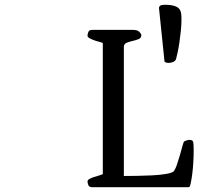

<svg xmlns="http://www.w3.org/2000/svg" viewBox="-20 -783 913 803"><path d="M645 -749Q645 -763 668 -763Q694 -763 708.5 -758.5Q723 -754 729.5 -746Q736 -738 737.5 -727Q739 -716 739 -703Q739 -681 736.5 -655.5Q734 -630 730.5 -606.5Q727 -583 723 -564Q719 -545 716 -535Q712 -527 703.5 -523.5Q695 -520 686 -520Q678 -520 673 -522Q668 -524 668 -526ZM346 -24Q346 -30 354 -34.5Q362 -39 372.5 -42.5Q383 -46 394 -49Q405 -52 410 -55V-603Q405 -606 394 -608.5Q383 -611 372.5 -615Q362 -619 354 -623.5Q346 -628 346 -634Q346 -640 349.5 -649Q353 -658 365 -658H537Q555 -658 563 -649.5Q571 -641 571 -636Q571 -624 560 -619.5Q549 -615 535.5 -612Q522 -609 510.5 -604.5Q499 -600 498 -588V-47Q521 -47 552.5 -47.5Q584 -48 615 -49.5Q646 -51 671 -55Q696 -59 705 -65Q713 -74 720 -94.5Q727 -115 733 -136Q739 -157 743.5 -174Q748 -191 751 -192Q755 -194 761 -196Q767 -198 773 -198Q787 -198 788.5 -187Q790 -176 790 -153Q790 -131 788.5 -104.5Q787 -78 784 -55Q781 -32 777.5 -16Q774 0 770 0H365Q353 0 349.5 -9Q346 -18 346 -24Z"/></svg>

Font: Asar
Style: Regular
Weight: 400
Designer: Eben Sorkin
Foundry: Eben Sorkin, Pria Ravichandran
Version: Version 1.003; ttfautohint (v1.3) -l 8 -r 50 -G 0 -x 0 -H 45